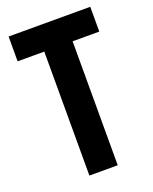

<svg xmlns="http://www.w3.org/2000/svg" viewBox="-135 -790 691 866"><g transform="rotate(-20 210.5 -357.0)"><path d="M278 0H142V-595H14V-714H406V-595H278Z"/></g></svg>

Font: Noto Sans Display ExtraCondensed
Style: Regular
Weight: 400
Width: 2
Version: Version 2.003